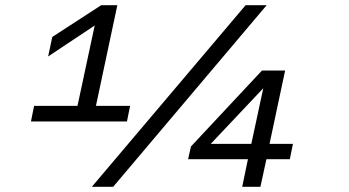

<svg xmlns="http://www.w3.org/2000/svg" viewBox="-20 -718 1340 738"><path d="M265 -251 344 -620 165 -501 181 -576 369 -698H431L336 -251ZM111 -311H480L468 -251H99ZM333 0 924 -698H1005L415 0ZM911 0 933 -106H703L714 -155L987 -447H1076L1016 -165H1106L1094 -106H1004L981 0ZM790 -165H946L992 -379Z"/></svg>

Font: Azeret Mono Thin Light
Style: Italic
Weight: 300
Italic angle: -12°
Version: Version 1.002